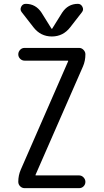

<svg xmlns="http://www.w3.org/2000/svg" viewBox="-20 -980 540 1000"><path d="M87.9 -95.7 335 -661.1V-663.1Q335 -664.1 334 -664.1H108.4Q94.7 -664.1 85 -673.8Q75.2 -683.6 75.2 -696.8Q75.2 -710 84.5 -720.2Q93.8 -730.5 108.4 -730.5H391.6Q405.3 -730.5 415 -720.2Q424.8 -710 424.8 -697.3Q424.8 -663.1 412.1 -633.8L165 -69.3V-67.4Q165 -66.4 166 -66.4H391.6Q405.3 -66.4 415 -56.2Q424.8 -45.9 424.8 -32.7Q424.8 -19.5 415.5 -9.8Q406.2 0 391.6 0H108.4Q94.7 0 85 -9.8Q75.2 -19.5 75.2 -33.2Q75.2 -66.4 87.9 -95.7ZM385.7 -960Q401.4 -960 409.2 -944.8Q417 -929.7 407.2 -917L345.7 -837.9Q308.6 -790 250 -790Q191.4 -790 154.3 -837.9L92.8 -917Q83 -929.7 90.3 -944.8Q97.7 -960 114.3 -960Q166 -960 196.3 -914.1L248 -831.1Q248 -830.1 250 -830.1Q252 -830.1 252 -831.1L303.7 -914.1Q334 -960 385.7 -960Z"/></svg>

Font: Rounded-X Mgen+ 1mn regular
Style: Regular
Weight: 400
Designer: [Source Han Sans]
Ryoko NISHIZUKA  (kana & ideographs); Paul D. Hunt (Latin, Greek & Cyrillic); Wenlong ZHANG  (bopomofo
Version: Version 1.059.20150602